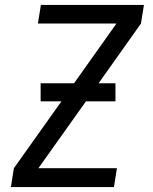

<svg xmlns="http://www.w3.org/2000/svg" viewBox="-20 -755 616 775"><path d="M24 0H440L452 -76H135L327 -346H446V-419H378L549 -660L561 -735H145L133 -660H450L279 -419H144V-346H228L36 -76Z"/></svg>

Font: Iosevka Sparkle Oblique
Style: Regular
Weight: 400
Italic angle: -9°
Designer: Belleve Invis
Foundry: Belleve Invis
Version: Version 4.5.0; ttfautohint (v1.8.3)